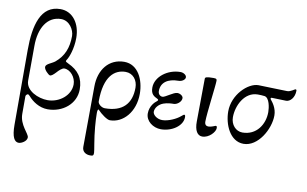

<svg xmlns="http://www.w3.org/2000/svg" viewBox="-94 -894 2184 1368"><g transform="rotate(10 998.0 -210.0)"><path d="M111 285C130 285 169 265 169 236C169 209 101 158 101 78V-50C101 -58 111 -67 117 -67C120 -67 125 -64 131 -57C160 -23 211 14 273 14C380 14 474 -59 474 -165C474 -247 437 -298 361 -333C350 -338 342 -343 342 -346C342 -350 344 -355 346 -357C361 -378 386 -444 386 -522C386 -624 330 -705 240 -705C98 -705 60 -558 60 -377V163C60 254 81 285 111 285ZM261 -50C194 -50 101 -90 101 -163L102 -415C102 -544 158 -636 257 -636C318 -636 354 -574 354 -530C354 -444 328 -381 269 -332C247 -314 204 -303 203 -281C202 -261 235 -230 246 -227C257 -224 273 -239 288 -255C303 -272 325 -293 340 -293C385 -293 425 -243 425 -193C425 -112 345 -50 261 -50Z M628 285C647 285 653 283 653 263C653 245 635 164 628 78C625 43 623 7 623 -22C623 -39 627 -53 634 -45C657 -20 702 14 723 14C819 14 901 -77 901 -208C901 -310 853 -414 753 -414C642 -414 573 -325 573 -204C573 -129 570 209 570 234C570 269 598 285 628 285ZM673 -64C649 -64 622 -86 622 -105C622 -290 697 -345 775 -345C829 -345 863 -300 863 -246C863 -131 802 -64 673 -64Z M1092 14C1171 14 1247 -37 1247 -100C1247 -113 1245 -117 1237 -117C1235 -117 1228 -110 1216 -101C1193 -81 1136 -52 1090 -52C1051 -52 1021 -79 1021 -100C1021 -129 1045 -157 1078 -169C1106 -179 1133 -180 1151 -180C1174 -180 1206 -203 1206 -231C1206 -246 1185 -261 1164 -261C1136 -261 1083 -216 1063 -216C1046 -216 1031 -230 1031 -252C1031 -315 1080 -348 1157 -348C1181 -348 1204 -364 1204 -381C1204 -398 1181 -412 1160 -412C1066 -412 981 -346 981 -268C981 -220 1004 -208 1031 -195C1041 -190 1038 -184 1029 -177C1019 -170 981 -137 981 -81C981 -26 1035 14 1092 14Z M1391 14C1441 14 1483 -36 1483 -62C1483 -73 1482 -78 1473 -78C1470 -78 1444 -64 1423 -64C1409 -64 1395 -70 1395 -95C1395 -155 1423 -358 1423 -394C1423 -405 1422 -411 1399 -411C1346 -411 1338 -406 1338 -394L1335 -86C1334 -19 1357 14 1391 14Z M1690 14C1794 14 1872 -123 1872 -223C1872 -276 1841 -314 1828 -330C1821 -338 1825 -344 1832 -344C1839 -344 1922 -341 1936 -341C1965 -341 1996 -374 1996 -424C1996 -429 1994 -433 1988 -433C1983 -433 1956 -410 1932 -410C1880 -410 1765 -416 1723 -416C1647 -416 1543 -316 1543 -195C1543 -102 1591 14 1690 14ZM1668 -64C1620 -64 1583 -106 1583 -160C1583 -245 1635 -350 1730 -350C1743 -350 1768 -349 1780 -347C1815 -340 1825 -272 1825 -239C1825 -149 1769 -64 1668 -64Z"/></g></svg>

Font: Garamond-Math
Style: Regular
Weight: 400
Version: Version 2019-08-16